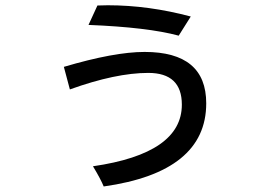

<svg xmlns="http://www.w3.org/2000/svg" viewBox="-20 -626 1040 715"><path d="M645.5 -493.2Q530.3 -524.4 309.6 -533.2L342.8 -605.5Q372.1 -606.4 381.8 -606.4Q533.2 -606.4 690.4 -564.5ZM366.2 68.4Q354.5 40 326.2 -6.8Q657.2 -54.7 657.2 -236.3Q657.2 -354.5 532.2 -354.5Q411.1 -354.5 240.2 -293L217.8 -377Q405.3 -432.6 518.6 -432.6Q748 -432.6 748 -241.2Q748 14.6 366.2 68.4Z"/></svg>

Font: MotoyaLCedar
Style: W3 mono
Weight: 400
Version: Version 1.01